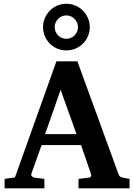

<svg xmlns="http://www.w3.org/2000/svg" viewBox="-20 -1019 726 1039"><path d="M308.1 -533.2 224.1 -293H394ZM404.8 0V-50.8L463.9 -58.1Q468.8 -59.1 472.2 -64.5Q475.6 -69.8 473.1 -75.2L418.9 -233.9H205.1L149.9 -79.1Q147 -71.3 152.8 -64.9Q158.7 -58.6 164.1 -58.1L220.2 -50.8V0H4.9V-50.8L61 -59.1L285.2 -687H398.9L621.1 -77.1Q625 -67.9 628.7 -64.2Q632.3 -60.5 643.1 -58.1L681.2 -50.8V0ZM401.9 -872.1Q401.9 -885.3 397 -896.7Q392.1 -908.2 383.5 -917Q375 -925.8 363.5 -930.7Q352.1 -935.5 338.9 -935.5Q326.2 -935.5 314.7 -930.7Q303.2 -925.8 294.7 -917Q286.1 -908.2 281 -896.7Q275.9 -885.3 275.9 -872.1Q275.9 -858.9 281 -847.4Q286.1 -835.9 294.7 -827.4Q303.2 -818.8 314.7 -814Q326.2 -809.1 338.9 -809.1Q352.1 -809.1 363.5 -814Q375 -818.8 383.5 -827.4Q392.1 -835.9 397 -847.4Q401.9 -858.9 401.9 -872.1ZM465.8 -872.1Q465.8 -845.7 455.8 -822.8Q445.8 -799.8 428.5 -782.7Q411.1 -765.6 388.2 -755.9Q365.2 -746.1 338.9 -746.1Q313 -746.1 290 -755.9Q267.1 -765.6 250 -782.7Q232.9 -799.8 222.9 -822.8Q212.9 -845.7 212.9 -872.1Q212.9 -898.4 222.9 -921.4Q232.9 -944.3 250 -961.7Q267.1 -979 290 -988.8Q313 -998.5 338.9 -998.5Q365.2 -998.5 388.2 -988.8Q411.1 -979 428.5 -961.7Q445.8 -944.3 455.8 -921.4Q465.8 -898.4 465.8 -872.1Z"/></svg>

Font: Charis SIL Afr
Style: Bold
Weight: 700
Foundry: SIL International
Version: Version 5.000